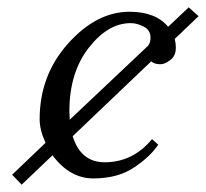

<svg xmlns="http://www.w3.org/2000/svg" viewBox="-20 -474 561 523"><path d="M170 -148 384 -350 385 -352Q390 -359 390 -371Q390 -392 371.5 -401.5Q353 -411 336 -411Q274 -411 221.5 -343.5Q169 -276 169 -171Q169 -167 169.5 -159Q170 -151 170 -148ZM494 -454 521 -430 456 -368Q459 -356 459 -344Q459 -322 444 -310.5Q429 -299 417 -299Q400 -299 392 -307L178 -103Q200 -32 265 -32Q342 -32 394 -95L411 -80Q390 -48 345.5 -18Q301 12 234 12Q170 12 123 -51L39 29L13 2L104 -85Q88 -120 88 -149Q88 -269 165.5 -355.5Q243 -442 333 -442Q404 -442 438 -401Z"/></svg>

Font: Linux Libertine O
Style: Italic
Weight: 400
Italic angle: -12°
Designer: Philipp H. Poll
Foundry: Philipp H. Poll
Version: Version 5.1.6